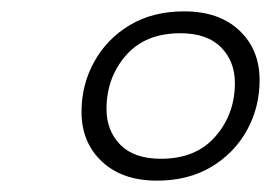

<svg xmlns="http://www.w3.org/2000/svg" viewBox="-20 -744 477 338"><path d="M304 -724Q366 -724 401.5 -690.2Q437 -656.5 437 -603Q437 -555 414.8 -514.8Q392.5 -474.5 352 -450.2Q311.5 -426 256.5 -426Q195 -426 159.2 -459.8Q123.5 -493.5 123.5 -547Q123.5 -595 145.8 -635.2Q168 -675.5 208.5 -699.8Q249 -724 304 -724ZM263.5 -464.5Q325 -464.5 359.2 -503.8Q393.5 -543 393.5 -598Q393.5 -636 369 -660.8Q344.5 -685.5 297.5 -685.5Q235.5 -685.5 201.5 -646.2Q167.5 -607 167.5 -552Q167.5 -514 191.8 -489.2Q216 -464.5 263.5 -464.5Z"/></svg>

Font: Newsreader 72pt
Style: Bold Italic
Weight: 700
Italic angle: -17°
Designer: Hugues Gentile
Foundry: Production Type
Version: Version 1.003; ttfautohint (v1.8.3)